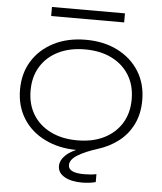

<svg xmlns="http://www.w3.org/2000/svg" viewBox="-60 -781 856 1014"><g transform="rotate(5 368.0 -274.0)"><path d="M482 -4Q415 17 375.5 41.5Q336 66 336 95Q336 136 421 136Q436 136 454 134.5Q472 133 485 130V172Q472 176 452 178.5Q432 181 412 181Q354 181 319 160.5Q284 140 284 105Q284 73 314 45Q332 28 367 12Q273 11 201 -25Q127 -61 85.5 -127Q44 -193 44 -280Q44 -367 85 -432.5Q126 -498 199 -535Q272 -572 368 -572Q464 -572 537 -535Q610 -498 651 -432.5Q692 -367 692 -280Q692 -207 664.5 -151.5Q637 -96 589.5 -59.5Q542 -23 482 -4ZM100 -280Q100 -207 133 -153Q166 -99 226.5 -69Q287 -39 368 -39Q450 -39 510 -69Q570 -99 603 -153Q636 -207 636 -280Q636 -353 603 -407Q570 -461 510 -491Q450 -521 368 -521Q287 -521 226.5 -491Q166 -461 133 -407Q100 -353 100 -280ZM174 -681V-729H561V-681Z"/></g></svg>

Font: Bounded
Style: Regular
Weight: 200
Designer: Vlad Churkin
Version: Version 1.0